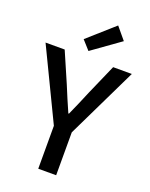

<svg xmlns="http://www.w3.org/2000/svg" viewBox="-180 -1077 914 1169"><g transform="rotate(20 276.5 -493.0)"><path d="M218 0H334V-278L556 -737H435L349 -541C327 -486 303 -434 279 -379H275C250 -434 229 -486 206 -541L121 -737H-3L218 -278ZM260 -778 442 -908 377 -986 208 -836Z"/></g></svg>

Font: GenYoGothic2 TW M
Style: Regular
Weight: 500
Version: Version 2.100;PS 2.1;hotconv 16.6.51;makeotf.lib2.5.65220 DE